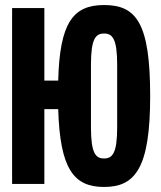

<svg xmlns="http://www.w3.org/2000/svg" viewBox="-20 -730 640 762"><path d="M393 12C517 12 576 -63 576 -349C576 -639 521 -710 393 -710C268 -710 217 -637 211 -410H156V-698H28V0H156V-297H211C218 -59 273 12 393 12ZM393 -101C359 -101 341 -123 341 -225V-473C341 -575 359 -597 393 -597C427 -597 445 -575 445 -473V-225C445 -123 427 -101 393 -101Z"/></svg>

Font: IBM Plex Mono
Style: Bold
Weight: 700
Monospace: yes
Designer: Mike Abbink, Paul van der Laan, Pieter van Rosmalen
Foundry: Bold Monday
Version: Version 2.004